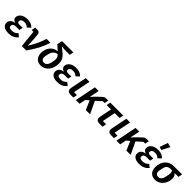

<svg xmlns="http://www.w3.org/2000/svg" viewBox="473 -2620 4448 4448"><g transform="rotate(45 2696.5 -396.5)"><path d="M399 -157C353 -104 309 -87 242 -87C175 -87 149 -110 149 -143C149 -154 150 -160 151 -165C159 -201 190 -223 242 -223H361L379 -311H272C227 -311 208 -328 208 -354C208 -363 209 -370 210 -377C218 -411 250 -435 316 -435C371 -435 410 -417 441 -382L519 -454C473 -508 409 -534 322 -534C169 -534 89 -452 89 -368C89 -322 117 -285 174 -272L173 -268C80 -256 30 -201 30 -126C30 -48 95 12 229 12C338 12 410 -19 474 -96Z M808 0C945 -188 1032 -364 1079 -522H951C911 -382 850 -255 761 -111H755L747 -308L734 -450C731 -496 701 -522 650 -522H582L562 -423H620L664 0Z M1593 -641 1612 -740H1241L1216 -612L1333 -505L1332 -499C1218 -499 1089 -390 1089 -205C1089 -66 1169 12 1292 12C1448 12 1560 -132 1560 -319C1560 -419 1528 -488 1420 -573L1330 -645L1331 -649L1423 -641ZM1437 -337C1437 -311 1431 -273 1417 -211C1399 -132 1357 -88 1298 -88C1240 -88 1210 -126 1210 -182C1210 -201 1216 -237 1230 -297C1249 -385 1301 -446 1385 -455C1426 -411 1437 -380 1437 -337Z M1995 -157C1949 -104 1905 -87 1838 -87C1771 -87 1745 -110 1745 -143C1745 -154 1746 -160 1747 -165C1755 -201 1786 -223 1838 -223H1957L1975 -311H1868C1823 -311 1804 -328 1804 -354C1804 -363 1805 -370 1806 -377C1814 -411 1846 -435 1912 -435C1967 -435 2006 -417 2037 -382L2115 -454C2069 -508 2005 -534 1918 -534C1765 -534 1685 -452 1685 -368C1685 -322 1713 -285 1770 -272L1769 -268C1676 -256 1626 -201 1626 -126C1626 -48 1691 12 1825 12C1934 12 2006 -19 2070 -96Z M2370 -99H2274L2358 -522H2237L2158 -127C2155 -112 2154 -97 2154 -88C2154 -31 2190 0 2261 0H2351Z M2760 0H2900L2757 -299L2895 -423H2953L2974 -522H2910C2869 -522 2846 -514 2819 -489L2700 -377L2619 -290H2612L2659 -522H2538L2434 0H2555L2586 -154L2664 -223Z M3307 0 3326 -99H3220L3284 -423H3444L3464 -522H3039L3020 -423H3163L3104 -127C3101 -112 3100 -97 3100 -88C3100 -31 3136 0 3207 0Z M3700 -99H3604L3688 -522H3567L3488 -127C3485 -112 3484 -97 3484 -88C3484 -31 3520 0 3591 0H3681Z M4090 0H4230L4087 -299L4225 -423H4283L4304 -522H4240C4199 -522 4176 -514 4149 -489L4030 -377L3949 -290H3942L3989 -522H3868L3764 0H3885L3916 -154L3994 -223Z M4754 -778 4644 -805 4574 -605 4652 -581ZM4680 -157C4634 -104 4590 -87 4523 -87C4456 -87 4430 -110 4430 -143C4430 -154 4431 -160 4432 -165C4440 -201 4471 -223 4523 -223H4642L4660 -311H4553C4508 -311 4489 -328 4489 -354C4489 -363 4490 -370 4491 -377C4499 -411 4531 -435 4597 -435C4652 -435 4691 -417 4722 -382L4800 -454C4754 -508 4690 -534 4603 -534C4450 -534 4370 -452 4370 -368C4370 -322 4398 -285 4455 -272L4454 -268C4361 -256 4311 -201 4311 -126C4311 -48 4376 12 4510 12C4619 12 4691 -19 4755 -96Z M5373 -423 5393 -522H5118C4950 -522 4832 -394 4832 -205C4832 -66 4912 12 5035 12C5191 12 5303 -136 5303 -289C5303 -346 5288 -384 5255 -416L5256 -423ZM5159 -423C5177 -402 5183 -380 5183 -347C5183 -329 5180 -311 5176 -291L5161 -217C5145 -133 5100 -88 5041 -88C4983 -88 4952 -126 4952 -182C4952 -196 4954 -208 4956 -218L4974 -304C4990 -383 5036 -423 5110 -423Z"/></g></svg>

Font: Braiins Sans SemiBold
Style: Italic
Weight: 600
Italic angle: -11.31°
Designer: Mike Abbink, Paul van der Laan, Pieter van Rosmalen, Jiri Chlebus, Lubos Buracinsky
Foundry: Bold Monday, Sudetype
Version: Version 1.000;hotconv 1.0.109;makeotfexe 2.5.65596